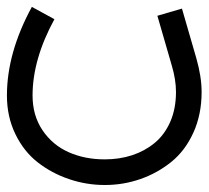

<svg xmlns="http://www.w3.org/2000/svg" viewBox="-33 -278 597 549"><path d="M417 -232.9 487.3 -253.4 528.3 -111.8Q543.5 -58.6 543.5 -15.1Q543.5 49.3 520 101.1Q496.6 152.8 457 184.8Q417.5 216.8 368.7 233.9Q319.8 251 266.6 251Q213.9 251 164.3 234.1Q114.7 217.3 75 186.3Q35.2 155.3 11 105.5Q-13.2 55.7 -13.2 -4.9Q-13.2 -127.4 58.1 -258.3L122.6 -223.1Q60.1 -108.4 60.1 -4.9Q60.1 52.2 88.6 94.5Q117.2 136.7 163.3 157.2Q209.5 177.7 266.6 177.7Q308.6 177.7 345 165.8Q381.3 153.8 409.4 130.6Q437.5 107.4 453.9 70.1Q470.2 32.7 470.2 -15.1Q470.2 -50.3 458 -91.3Z"/></svg>

Font: AzarMehrMonospaced
Style: SansBold
Weight: 1
Designer: Amin Abedi
Version: Version 1.00